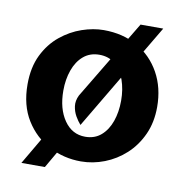

<svg xmlns="http://www.w3.org/2000/svg" viewBox="-74 -649 758 782"><g transform="rotate(10 305.0 -258.5)"><path d="M302 13Q231.5 13 170.5 -18.8Q109.5 -50.5 71.8 -111.2Q34 -172 34 -259Q34 -329.5 59.2 -380.8Q84.5 -432 125 -465Q165.5 -498 212.2 -514Q259 -530 302 -530Q381.5 -530 441.8 -495.5Q502 -461 536 -399.8Q570 -338.5 570 -259Q570 -195.5 547 -145Q524 -94.5 485.5 -59.2Q447 -24 399.2 -5.5Q351.5 13 302 13ZM302 -89Q341 -89 367.5 -112Q394 -135 407.5 -173.5Q421 -212 421 -259Q421 -305.5 407.5 -344Q394 -382.5 367.5 -405.2Q341 -428 302 -428Q263 -428 236.2 -405.2Q209.5 -382.5 195.8 -344Q182 -305.5 182 -259Q182 -184 214.8 -136.5Q247.5 -89 302 -89ZM275 -133Q263.5 -146 253 -164.2Q242.5 -182.5 239.5 -204.5Q236.5 -226.5 248 -250L445 -578H539ZM65 61 137 -62 210 -22 162 61Z"/></g></svg>

Font: Expletus Sans
Style: Bold
Weight: 700
Version: Version 7.500